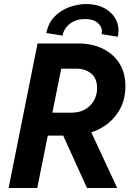

<svg xmlns="http://www.w3.org/2000/svg" viewBox="-20 -936 686 956"><path d="M178.7 -260.7 201.2 -375H336.9Q375.5 -375 403.8 -391.4Q432.1 -407.7 447.8 -435.5Q463.4 -463.4 463.4 -497.1Q463.4 -546.4 433.6 -570.3Q403.8 -594.2 360.8 -594.2H237.8L264.2 -719.7H368.7Q436.5 -719.7 489.7 -694.6Q543 -669.4 573.7 -621.8Q604.5 -574.2 604.5 -506.3Q604.5 -433.6 568.8 -378.2Q533.2 -322.8 470.9 -291.7Q408.7 -260.7 328.6 -260.7ZM22.9 0 167 -719.7H310.1L165.5 0ZM413.1 0 285.6 -280.8 397 -357.9 563.5 0ZM566.4 -752.9 485.8 -766.1Q492.7 -795.9 470.2 -818.6Q447.8 -841.3 403.8 -841.3Q359.9 -841.3 329.6 -818.8Q299.3 -796.4 291 -758.8L210.9 -771.5Q220.2 -820.8 250.7 -852.5Q281.2 -884.3 323.5 -899.9Q365.7 -915.5 409.2 -916Q461.4 -916 500.5 -894.8Q539.6 -873.5 558.1 -836.7Q576.7 -799.8 566.4 -752.9Z"/></svg>

Font: Reddit Sans
Style: Bold Italic
Weight: 700
Italic angle: -11.25°
Designer: Stephen Hutchings
Version: Version 1.013